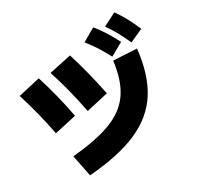

<svg xmlns="http://www.w3.org/2000/svg" viewBox="-165 -973 1194 1164"><g transform="rotate(-30 432.0 -391.0)"><path d="M616.2 -532.2 778.3 -523.4Q759.3 -348.6 689 -239.7Q618.7 -130.9 487.5 -73.5Q356.4 -16.1 147.5 0L117.2 -150.4Q290 -166 391.8 -205.8Q493.7 -245.6 546.9 -323Q600.1 -400.4 616.2 -532.2ZM18.6 -629.9 171.9 -665Q193.8 -597.2 213.9 -517.6Q233.9 -438 249 -358.4L95.7 -324.2Q67.9 -472.7 18.6 -629.9ZM250 -657.2 405.3 -690.4Q448.2 -555.2 484.4 -379.9L330.1 -344.7Q295.4 -522.9 250 -657.2ZM521.5 -714.8 612.3 -767.6Q641.6 -731.9 666 -693.1Q690.4 -654.3 714.8 -606.4L624 -555.7Q600.1 -601.1 575.9 -638.9Q551.8 -676.8 521.5 -714.8ZM676.8 -735.4 768.6 -782.2Q795.4 -745.1 817.1 -704.8Q838.9 -664.6 860.4 -614.3L767.6 -572.3Q746.1 -620.1 724.9 -658.9Q703.6 -697.8 676.8 -735.4Z"/></g></svg>

Font: Pretendard GOV Black
Style: Regular
Weight: 900
Designer: Base glyphs from Inter by Rasmus Andersson; Hangeul glyphs from Noto Sans CJK(Source Han Sans) by Jang Soo-young and Kan
Foundry: Kil Hyung-jin
Version: Version 1.309